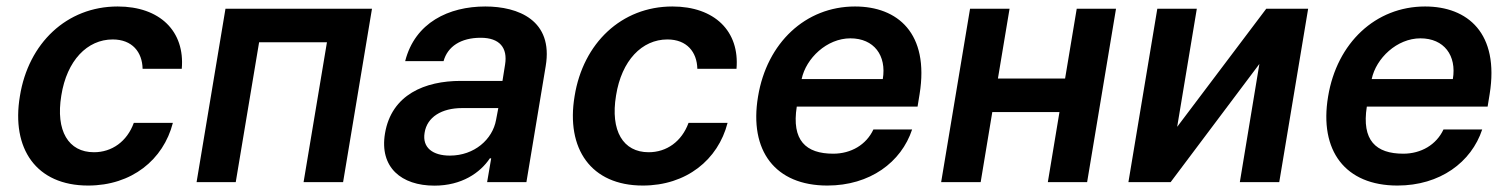

<svg xmlns="http://www.w3.org/2000/svg" viewBox="-20 -573 4753 604"><path d="M257.1 10.7C394.2 10.7 494 -70.3 523.8 -186.4H400.9C379.6 -127.8 332 -94.1 275.6 -94.1C195.3 -94.1 154.5 -161.2 172.9 -272.7C190.3 -382.8 254.6 -448.9 334.5 -448.9C396 -448.9 427.6 -409.1 428.6 -356.5H551.8C562.1 -474.8 483 -552.6 350.1 -552.6C190 -552.6 69.2 -437.1 42.6 -270.6C14.9 -105.5 93.8 10.7 257.1 10.7Z M598.4 0H721.6L795.1 -440H1008.5L935 0H1059.3L1150.2 -545.5H689.3Z M1346.6 11C1432.2 11 1490.4 -29.1 1521 -74.9H1525.2L1512.4 0H1636L1696.7 -365.1C1720.9 -509.2 1610.4 -552.6 1506.7 -552.6C1392 -552.6 1285.5 -502.1 1254.6 -380.7H1375.4C1388.1 -426.8 1429.7 -454.2 1492.2 -454.2C1551.8 -454.2 1577.4 -422.6 1568.9 -370L1560.7 -318.5H1429.3C1317.5 -318.5 1211.6 -275.9 1191.1 -153.1C1173.3 -46.2 1242.9 11 1346.6 11ZM1315.7 -155.2C1323.2 -204.9 1369.7 -233 1433.6 -233H1547.6L1540.5 -195.7C1529.5 -134.6 1472.3 -83.5 1395.2 -83.5C1341.6 -83.5 1307.9 -108.3 1315.7 -155.2Z M2002.1 10.7C2139.2 10.7 2239 -70.3 2268.8 -186.4H2146C2124.6 -127.8 2077.1 -94.1 2020.6 -94.1C1940.3 -94.1 1899.5 -161.2 1918 -272.7C1935.4 -382.8 1999.6 -448.9 2079.5 -448.9C2141 -448.9 2172.6 -409.1 2173.7 -356.5H2296.9C2307.2 -474.8 2228 -552.6 2095.2 -552.6C1935 -552.6 1814.3 -437.1 1787.6 -270.6C1759.9 -105.5 1838.8 10.7 2002.1 10.7Z M2582.7 10.7C2716.6 10.7 2815.3 -62.5 2849.4 -165.8H2727.6C2705.3 -117.5 2657 -89.5 2601.2 -89.5C2514.9 -89.5 2469.8 -131.4 2486.5 -237.6H2866.5L2872.9 -277C2903.8 -468.4 2804 -552.6 2669.7 -552.6C2513.8 -552.6 2392.4 -437.9 2364.7 -269.5C2335.9 -98.7 2418.7 10.7 2582.7 10.7ZM2501.8 -324.2C2515.6 -389.9 2581.3 -452.4 2655.2 -452.4C2729.4 -452.4 2769.5 -398.4 2757.1 -324.2Z M3155.9 -545.5H3031.6L2940.7 0H3065L3101.6 -220.5H3312.9L3276.3 0H3399.9L3490.8 -545.5H3367.2L3330.6 -326H3119.3Z M3683.2 -174 3745 -545.5H3620.7L3529.8 0H3662.6L3941.8 -371.8L3880.3 0H4004.3L4095.2 -545.5H3963.4Z M4376.1 10.7C4509.9 10.7 4608.7 -62.5 4642.8 -165.8H4521C4498.6 -117.5 4450.3 -89.5 4394.5 -89.5C4308.2 -89.5 4263.1 -131.4 4279.8 -237.6H4659.8L4666.2 -277C4697.1 -468.4 4597.3 -552.6 4463.1 -552.6C4307.2 -552.6 4185.7 -437.9 4158 -269.5C4129.3 -98.7 4212 10.7 4376.1 10.7ZM4295.1 -324.2C4308.9 -389.9 4374.6 -452.4 4448.5 -452.4C4522.7 -452.4 4562.9 -398.4 4550.4 -324.2Z"/></svg>

Font: Margiela Sans Semi Bold
Style: Italic
Weight: 600
Italic angle: -9.39999°
Designer: Stefan Endress, Andreas Faust
Version: Version 1.100;FEAKit 1.0